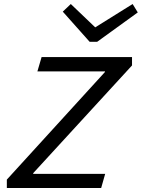

<svg xmlns="http://www.w3.org/2000/svg" viewBox="-20 -940 709 960"><path d="M293.9 -881.8 334 -919.9 456.1 -803.2 643.1 -919.9 668.9 -877.9 465.8 -731H428.2ZM14.2 0V-42L504.9 -580.1V-583H167L188 -654.8H640.1V-612.8L146 -74.2V-70.8H505.9L485.8 0Z"/></svg>

Font: IntelOne Mono
Style: Italic
Weight: 400
Italic angle: -16°
Designer: Fred Shallcrass
Foundry: Frere-Jones Type LLC
Version: Version 1.200;hotconv 1.1.0;makeotfexe 2.6.0;FJTRelease1.2